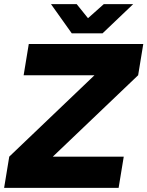

<svg xmlns="http://www.w3.org/2000/svg" viewBox="-28 -914 717 934"><path d="M17 -152 439 -555 644 -548 229 -152ZM-8 0 17 -152H574L549 0ZM87 -548 112 -700H669L644 -548ZM322 -752V-756L477 -894H620L471 -752ZM321 -752 220 -894H345L456 -756L455 -752Z"/></svg>

Font: Figtree ExtraBold
Style: Italic
Weight: 800
Italic angle: -9.5°
Foundry: Erik Kennedy
Version: Version 2.001;gftools[0.9.30]